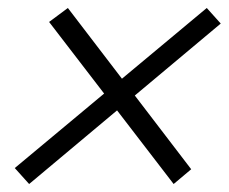

<svg xmlns="http://www.w3.org/2000/svg" viewBox="-20 -582 573 481"><path d="M53 -121 17 -161 498 -562 533 -523ZM415 -121 103 -527 150 -562 459 -158Z"/></svg>

Font: Platypi Light SemiBold
Style: Italic
Weight: 600
Italic angle: -13°
Version: Version 1.200